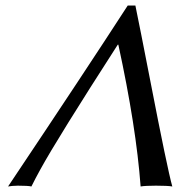

<svg xmlns="http://www.w3.org/2000/svg" viewBox="-20 -675 665 698"><path d="M408.2 -512.7Q188 -170.9 126.5 -58.6Q107.4 -23.9 94.2 2.9Q82 0 44.9 0Q21.5 0.5 9.3 2.9Q291 -418 444.3 -654.8H472.2Q488.8 -574.7 525.9 -383.8Q588.4 -61 606.4 2.9Q589.4 0 546.9 0Q508.8 0 491.2 2.9Q475.1 -214.4 410.2 -512.7Z"/></svg>

Font: Linux Biolinum Capitals O
Style: Italic Samll Caps
Weight: 400
Italic angle: -12°
Designer: Philipp H. Poll
Foundry: Philipp H. Poll
Version: Version 0.6.2